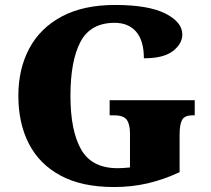

<svg xmlns="http://www.w3.org/2000/svg" viewBox="-20 -744 850 774"><path d="M440 10Q310 10 224.5 -36Q139 -82 96.5 -164.5Q54 -247 54 -358Q54 -466 98 -548.5Q142 -631 229 -677.5Q316 -724 444 -724Q578 -724 646.5 -689.5Q715 -655 715 -605Q715 -568 677.5 -538.5Q640 -509 560 -509Q560 -580 529 -616Q498 -652 442 -652Q345 -652 304.5 -575.5Q264 -499 264 -358Q264 -217 307 -141.5Q350 -66 454 -66Q476 -66 504 -69V-206Q504 -243 491 -261Q478 -279 441 -279H422V-340H765V-279H756Q724 -279 714 -260.5Q704 -242 704 -202V-50Q640 -20 575.5 -5Q511 10 440 10Z"/></svg>

Font: Noto Serif Tamil Black
Style: Italic
Weight: 900
Italic angle: -12°
Designer: Indian Type Foundry, Tom Grace, and the Monotype Design Team
Foundry: Monotype Imaging Inc.
Version: Version 2.003; ttfautohint (v1.8.4.7-5d5b)